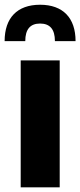

<svg xmlns="http://www.w3.org/2000/svg" viewBox="-32 -802 344 822"><path d="M76.2 -626C76.2 -676.3 97.2 -701.2 139.6 -701.2C182.1 -701.2 203.1 -676.3 203.1 -626H291.5C291.5 -725.1 237.8 -781.7 139.6 -781.7C41.5 -781.7 -12.2 -725.1 -12.2 -626ZM56.6 0H223.6V-543.5H56.6Z"/></svg>

Font: Estedad ExtraBold
Style: Regular
Weight: 800
Designer: Amin Abedi
Version: Version 7.3